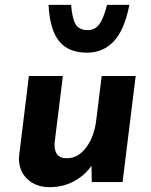

<svg xmlns="http://www.w3.org/2000/svg" viewBox="-20 -750 624 791"><path d="M539 -437 485 0H358L357 -67Q328 -26 283.5 -2.5Q239 21 184 21Q128 21 93 -12Q58 -45 58 -97L59 -110L99 -437H239L205 -162Q203 -131 215 -114.5Q227 -98 256 -98Q302 -98 335.5 -143Q369 -188 377 -259L399 -437ZM180 -730H273Q277 -676 291 -651Q305 -626 341 -626Q372 -626 389.5 -650.5Q407 -675 421 -730H513Q493 -627 449 -580Q405 -533 338 -533Q261 -533 223 -581Q185 -629 180 -730Z"/></svg>

Font: Josefin Sans
Style: Bold Italic
Weight: 700
Italic angle: -7°
Designer: Santiago Orozco
Foundry: Typemade
Version: Version 2.000